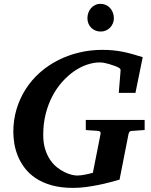

<svg xmlns="http://www.w3.org/2000/svg" viewBox="-20 -941 770 978"><path d="M648.9 -273.9Q642.1 -272.9 639.4 -269.3Q636.7 -265.6 634.8 -258.8L588.9 -25.9Q567.9 -20 540.5 -12.7Q513.2 -5.4 481.9 1Q450.7 7.3 417.7 11.7Q384.8 16.1 353 16.1Q289.1 16.1 241.7 2.4Q194.3 -11.2 160.6 -34.2Q127 -57.1 105 -86.7Q83 -116.2 70.3 -147.9Q57.6 -179.7 52.7 -211.2Q47.9 -242.7 47.9 -269Q47.9 -331.1 64.7 -386.2Q81.5 -441.4 111.6 -488Q141.6 -534.7 183.3 -571.5Q225.1 -608.4 275.4 -634Q325.7 -659.7 382.8 -673.3Q439.9 -687 500 -687Q528.3 -687 553 -684.8Q577.6 -682.6 601.8 -678Q626 -673.3 651.4 -666.3Q676.8 -659.2 707 -649.9L669.9 -467.8H585L594.2 -581.1Q595.2 -589.8 586.7 -595Q578.1 -600.1 567.9 -604Q563 -605.5 554.4 -608.6Q545.9 -611.8 534.9 -615Q523.9 -618.2 511.7 -620.6Q499.5 -623 487.8 -623Q457 -623 423.8 -611.8Q390.6 -600.6 358.6 -578.9Q326.7 -557.1 297.9 -525.1Q269 -493.2 247.3 -452.1Q225.6 -411.1 212.9 -361.3Q200.2 -311.5 200.2 -253.9Q200.2 -213.4 209.7 -182.4Q219.2 -151.4 234.6 -128.2Q250 -105 269.3 -89.6Q288.6 -74.2 307.9 -64.7Q327.1 -55.2 344.2 -51Q361.3 -46.9 373 -46.9Q382.8 -46.9 394 -48.3Q405.3 -49.8 416 -52Q426.8 -54.2 436.5 -56.6Q446.3 -59.1 453.1 -61L492.2 -258.8Q493.7 -268.1 489.3 -271Q484.9 -273.9 473.1 -274.9Q464.4 -274.9 455.1 -275.9Q446.8 -276.4 436.8 -277.1Q426.8 -277.8 417 -278.8V-330.1H716.8V-278.8ZM560.1 -848.1Q560.1 -834.5 554.9 -822Q549.8 -809.6 540.8 -800.3Q531.7 -791 519.5 -785.6Q507.3 -780.3 493.2 -780.3Q478.5 -780.3 466.1 -785.4Q453.6 -790.5 444.6 -799.6Q435.5 -808.6 430.4 -821Q425.3 -833.5 425.3 -848.1Q425.3 -863.3 430.2 -876.5Q435.1 -889.6 443.8 -899.7Q452.6 -909.7 464.8 -915.5Q477.1 -921.4 492.2 -921.4Q506.8 -921.4 519.3 -915.8Q531.7 -910.2 540.8 -900.1Q549.8 -890.1 554.9 -876.7Q560.1 -863.3 560.1 -848.1Z"/></svg>

Font: Charis SIL APac
Style: Bold Italic
Weight: 700
Italic angle: -11°
Foundry: SIL International
Version: Version 5.000